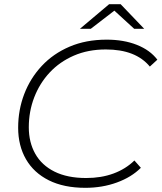

<svg xmlns="http://www.w3.org/2000/svg" viewBox="-20 -895 774 920"><path d="M389 5Q286 5 214 -31Q142 -67 104.5 -132Q67 -197 67 -283Q67 -368 96 -444Q125 -520 180 -579Q235 -638 313.5 -671.5Q392 -705 491 -705Q573 -705 636 -680Q699 -655 734 -609L698 -576Q664 -617 611.5 -637.5Q559 -658 487 -658Q402 -658 334 -628.5Q266 -599 218 -547.5Q170 -496 144 -428.5Q118 -361 118 -285Q118 -213 149 -158Q180 -103 241.5 -72.5Q303 -42 393 -42Q465 -42 523.5 -63.5Q582 -85 624 -126L655 -91Q610 -46 540 -20.5Q470 5 389 5ZM363 -757 503 -875H558L671 -757H623L528 -844L415 -757Z"/></svg>

Font: Montserrat Thin Light
Style: Italic
Weight: 300
Italic angle: -11.3°
Version: Version 9.000